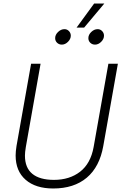

<svg xmlns="http://www.w3.org/2000/svg" viewBox="-20 -1063 691 1093"><path d="M69 -178Q69 -200 74 -232L157 -700H211L127 -226Q122 -196 122 -177Q122 -108 164 -73.5Q206 -39 287 -39Q376 -39 436 -85.5Q496 -132 513 -226L597 -700H651L568 -232Q547 -113 474 -51.5Q401 10 283 10Q183 10 126 -39.5Q69 -89 69 -178ZM516 -1043H574L459 -906H416ZM294 -846Q294 -865 310.5 -881Q327 -897 347 -897Q362 -897 372.5 -886Q383 -875 383 -860Q383 -841 367 -825Q351 -809 332 -809Q316 -809 305 -819.5Q294 -830 294 -846ZM483 -846Q483 -865 499.5 -881Q516 -897 536 -897Q551 -897 561.5 -886Q572 -875 572 -860Q572 -841 556 -825Q540 -809 521 -809Q505 -809 494 -819.5Q483 -830 483 -846Z"/></svg>

Font: Niramit ExtraLight
Style: Italic
Weight: 200
Italic angle: -10°
Designer: Katatrad Aksorn Co.,Ltd.
Foundry: Cadson Demak Co.,Ltd.
Version: Version 1.000; ttfautohint (v1.6)